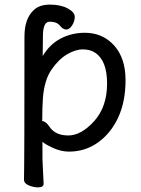

<svg xmlns="http://www.w3.org/2000/svg" viewBox="-20 -634 612 832"><path d="M145 178Q126 178 105 169.5Q84 161 84 144Q86 55 86 -476Q86 -554 127 -591Q151 -614 197 -614Q243 -614 273.5 -597.5Q304 -581 304 -561Q304 -542 292.5 -524Q281 -506 267 -506Q253 -506 239.5 -523Q226 -540 195 -540Q166 -540 166 -477L165 -391Q195 -442 243 -467Q291 -492 347 -492Q425 -492 474.5 -437Q524 -382 524 -287Q524 -193 492 -124.5Q460 -56 404.5 -16.5Q349 23 279 23Q243 23 206.5 5.5Q170 -12 164 -20V56L169 162Q169 178 145 178ZM195 -84Q220 -47 276 -47Q332 -47 388 -109Q444 -171 444 -272Q444 -371 393 -405Q371 -420 339 -420Q307 -420 270.5 -398.5Q234 -377 203 -332Q172 -287 166 -209Q163 -167 163 -111L162 -110Q162 -109 164 -109Q178 -109 195 -84Z"/></svg>

Font: LXGW WenKai TC
Style: Bold
Weight: 700
Designer: LXGW / Fontworks Inc.
Foundry: LXGW / Fontworks Inc.
Version: Version 1.330;April 28, 2024